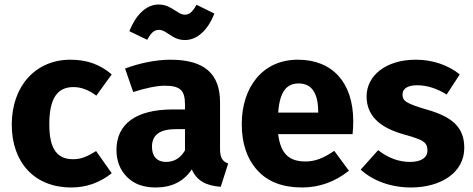

<svg xmlns="http://www.w3.org/2000/svg" viewBox="-20 -812 2092 849"><path d="M292 -548C135 -548 32 -429 32 -261C32 -93 133 17 295 17C362 17 421 -4 474 -46L405 -144C364 -119 339 -108 303 -108C235 -108 198 -150 198 -262C198 -378 234 -427 305 -427C339 -427 373 -414 406 -389L474 -483C422 -527 365 -548 292 -548Z M798 -635C854 -635 900 -681 928 -752L849 -791C832 -760 818 -747 797 -747C785 -747 776 -752 757 -764C730 -781 712 -792 681 -792C625 -792 579 -743 552 -674L631 -636C648 -667 661 -680 684 -680C695 -680 708 -674 725 -662C750 -645 769 -635 798 -635ZM953 -360C953 -485 885 -548 733 -548C673 -548 600 -534 533 -509L569 -405C621 -422 673 -433 708 -433C775 -433 798 -414 798 -351V-328H744C583 -328 495 -265 495 -149C495 -100 511 -60 542 -29C573 2 615 17 668 17C740 17 793 -10 828 -63C851 -12 891 9 956 14L989 -89C964 -98 953 -114 953 -154ZM714 -96C675 -96 652 -120 652 -163C652 -216 687 -241 759 -241H798V-147C778 -113 750 -96 714 -96Z M1542 -276C1542 -447 1450 -548 1297 -548C1140 -548 1049 -425 1049 -263C1049 -178 1072 -110 1118 -59C1164 -8 1230 17 1316 17C1392 17 1461 -8 1523 -57L1458 -145C1411 -113 1374 -98 1331 -98C1260 -98 1221 -130 1210 -219H1539C1541 -235 1542 -254 1542 -276ZM1387 -314H1210C1217 -406 1246 -443 1301 -443C1357 -443 1386 -402 1387 -321Z M1818 -548C1686 -548 1601 -477 1601 -386C1601 -305 1653 -251 1758 -220C1791 -211 1816 -203 1831 -197C1862 -184 1870 -171 1870 -146C1870 -114 1841 -96 1793 -96C1744 -96 1697 -113 1652 -148L1575 -62C1628 -13 1708 17 1797 17C1930 17 2033 -49 2033 -158C2033 -249 1980 -295 1869 -327C1773 -355 1760 -366 1760 -395C1760 -420 1783 -435 1824 -435C1868 -435 1912 -421 1955 -394L2013 -483C1962 -524 1894 -548 1818 -548Z"/></svg>

Font: Fira Sans
Style: Bold
Weight: 700
Designer: Carrois Corporate & Edenspiekermann AG
Foundry: Carrois Corporate GbR & Edenspiekermann AG
Version: Version 4.203